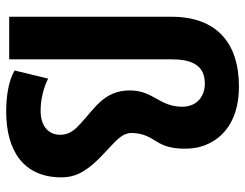

<svg xmlns="http://www.w3.org/2000/svg" viewBox="-108 -694 811 636"><g transform="rotate(90 298.0 -375.5)"><path d="M35 0H176V-536C176 -601 193 -648 256 -648C302 -648 333 -619 333 -573C333 -497 279 -478 279 -399C279 -313 343 -280 388 -237C406 -221 426 -201 426 -170C426 -126 393 -104 346 -104C305 -104 265 -116 240 -129L213 -18C246 2 298 10 349 10C477 10 567 -46 567 -173C567 -194 563 -212 556 -228C534 -276 493 -308 458 -342C442 -358 420 -377 420 -405C420 -441 433 -464 447 -486C463 -511 472 -538 472 -581C472 -610 467 -636 456 -659C426 -724 360 -761 266 -761C120 -761 35 -685 35 -538Z"/></g></svg>

Font: Asimov Pro
Style: Bd
Weight: 700
Designer: Google
Version: Version 2.000980; 2014